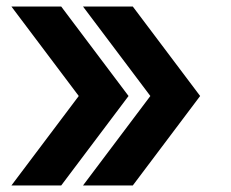

<svg xmlns="http://www.w3.org/2000/svg" viewBox="-20 -520 710 590"><path d="M388 -500 595 -225 388 50H235L442 -225L235 -500ZM168 -500 375 -225 168 50H15L222 -225L15 -500Z"/></svg>

Font: OA Gothic ExtraBold
Style: Regular
Weight: 800
Designer: Choi Chi-young, Lee Jaesang, Lee Juhyun, Han Dohee
Foundry: DDUNGSANG CORP.
Version: Version 1.000;Build 20210203